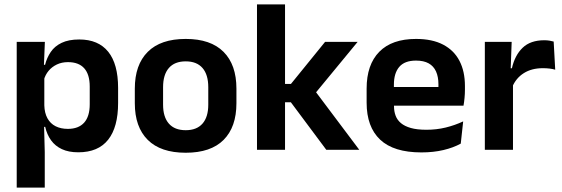

<svg xmlns="http://www.w3.org/2000/svg" viewBox="-20 -681 2556 873"><path d="M336 11.5Q292 11.5 261.5 -2.8Q231 -17 212.2 -43Q193.5 -69 185.5 -104H149L181.5 -202Q182.5 -167 195.8 -143Q209 -119 232.8 -107Q256.5 -95 288.5 -95Q337 -95 362.5 -123.2Q388 -151.5 388 -207V-287.5Q388 -342.5 363 -370.5Q338 -398.5 289 -398.5Q261 -398.5 238.5 -387.8Q216 -377 201 -359Q186 -341 179.5 -317.5L149.5 -386.5H185Q193 -418.5 210.8 -444.8Q228.5 -471 260.2 -486.2Q292 -501.5 340.5 -501.5Q427 -501.5 472 -445.8Q517 -390 517 -281V-213Q517 -103 471.8 -45.8Q426.5 11.5 336 11.5ZM56 172V-490.5H184L179 -366L181.5 -343.5V-147L180 -124L183.5 10.5V172Z M824.5 13.5Q710.5 13.5 651.8 -45Q593 -103.5 593 -211.5V-278Q593 -386.5 651.8 -445.2Q710.5 -504 824.5 -504Q938 -504 996.5 -445.2Q1055 -386.5 1055 -278V-211.5Q1055 -103.5 996.8 -45Q938.5 13.5 824.5 13.5ZM824.5 -89Q874.5 -89 900.8 -119Q927 -149 927 -205V-284.5Q927 -341.5 900.8 -371.8Q874.5 -402 824.5 -402Q774 -402 747.8 -371.8Q721.5 -341.5 721.5 -284.5V-205Q721.5 -149 747.8 -119Q774 -89 824.5 -89Z M1463.5 0 1302.5 -216H1259V-299.5H1303L1458 -490.5H1606L1407 -249V-275L1613.5 0ZM1148.5 0V-661H1276V0Z M1896 12Q1770 12 1708.5 -46Q1647 -104 1647 -214V-278Q1647 -387 1704.5 -445.5Q1762 -504 1871.5 -504Q1945.5 -504 1995 -478Q2044.5 -452 2069.2 -404.2Q2094 -356.5 2094 -290V-272.5Q2094 -254.5 2092.2 -235.8Q2090.5 -217 2087.5 -200.5H1971.5Q1973 -228 1973.2 -252.8Q1973.5 -277.5 1973.5 -297.5Q1973.5 -332 1962.5 -356.2Q1951.5 -380.5 1929 -393Q1906.5 -405.5 1871.5 -405.5Q1820 -405.5 1795.5 -377Q1771 -348.5 1771 -296V-250.5L1771.5 -236V-197.5Q1771.5 -174.5 1778.8 -155Q1786 -135.5 1803 -121.2Q1820 -107 1848.2 -99Q1876.5 -91 1919 -91Q1965 -91 2006.8 -101.2Q2048.5 -111.5 2086 -129L2075 -28Q2041.5 -9.5 1996.2 1.2Q1951 12 1896 12ZM1715 -200.5V-285.5H2061.5V-200.5Z M2309 -285 2276.5 -370.5H2307.5Q2321 -430 2356.5 -464Q2392 -498 2455 -498Q2468 -498 2478.5 -496.2Q2489 -494.5 2497.5 -492L2504.5 -364Q2493.5 -367.5 2479 -369.2Q2464.5 -371 2448.5 -371Q2397.5 -371 2361.8 -348.5Q2326 -326 2309 -285ZM2184.5 0V-490.5H2306.5L2301 -340L2312.5 -335.5V0Z"/></svg>

Font: Anek Odia Medium SemiBold
Style: Regular
Weight: 600
Version: Version 1.003